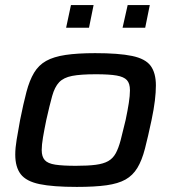

<svg xmlns="http://www.w3.org/2000/svg" viewBox="-20 -727 676 755"><path d="M282 8Q188 8 135.5 -3Q83 -14 61.5 -42Q40 -70 40 -119Q40 -145 45.5 -178Q51 -211 59 -255Q72 -320 84 -365.5Q96 -411 114 -441Q132 -471 161.5 -487.5Q191 -504 238 -511Q285 -518 354 -518Q447 -518 499.5 -507Q552 -496 572.5 -468Q593 -440 593 -391Q593 -364 589 -331Q585 -298 576 -255Q562 -189 550 -142.5Q538 -96 520 -66.5Q502 -37 473.5 -21Q445 -5 399 1.5Q353 8 282 8ZM278 -75Q326 -75 356.5 -79Q387 -83 405.5 -93.5Q424 -104 435 -124Q446 -144 454.5 -176Q463 -208 474 -255Q482 -293 486.5 -322Q491 -351 491 -372Q491 -399 479 -412Q467 -425 438.5 -430Q410 -435 357 -435Q297 -435 263.5 -428.5Q230 -422 212.5 -403.5Q195 -385 185 -349Q175 -313 162 -255Q154 -216 149 -186.5Q144 -157 144 -137Q144 -111 156 -97.5Q168 -84 197.5 -79.5Q227 -75 278 -75ZM462 -618 482 -707H569L551 -618ZM240 -618 259 -707H348L330 -618Z"/></svg>

Font: Saira Expanded Medium
Style: Italic
Weight: 500
Width: 7
Italic angle: -12°
Designer: Hector Gatti with collaboration of the Omnibus-Type team
Foundry: Omnibus-Type
Version: Version 1.101